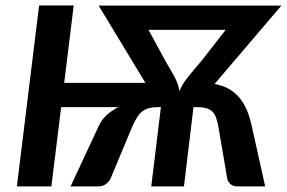

<svg xmlns="http://www.w3.org/2000/svg" viewBox="-20 -668 1028 688"><path d="M334 -216.8Q343.8 -238.8 362.1 -255.4Q380.4 -272 403.8 -284.2H199.2L164.1 0H40.5L120.1 -648.4H244.1L210 -371.1H501L333.5 -647.9H431.6H434.6H887.2H890.6H988.3L749 -367.2Q777.8 -361.8 799.6 -349.6Q821.3 -337.4 837.4 -318.4Q853.5 -299.3 864.3 -274.2Q875 -249 881.8 -217.8L930.2 0H831.1Q815.4 0 805.9 -8.5Q796.4 -17.1 794.4 -26.9L763.7 -207.5Q759.8 -230.5 754.6 -245.4Q749.5 -260.3 740.2 -268.8Q731 -277.3 717.3 -280.8Q703.6 -284.2 683.1 -284.2H673.3L639.2 0H522L556.6 -284.2H548.3Q529.3 -284.2 515.4 -281Q501.5 -277.8 490.2 -269Q479 -260.3 469.7 -245.1Q460.4 -230 450.7 -206.5L376 -27.8Q371.1 -17.1 359.6 -8.5Q348.1 0 332.5 0H232.9ZM570.8 -453.1Q580.6 -435.5 589.1 -421.4Q597.7 -407.2 604.5 -394.3Q611.3 -381.3 616 -368.9Q620.6 -356.4 623 -341.8Q628.9 -356.4 637 -368.9Q645 -381.3 655.3 -394.3Q665.5 -407.2 677.7 -421.4Q689.9 -435.5 704.6 -453.1L788.6 -561H512.2Z"/></svg>

Font: Carlito
Style: Bold Italic
Weight: 700
Italic angle: -7°
Designer: Lukasz Dziedzic
Foundry: tyPoland Lukasz Dziedzic
Version: Version 1.104